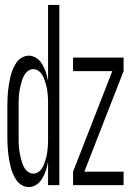

<svg xmlns="http://www.w3.org/2000/svg" viewBox="-20 -755 540 783"><path d="M98 8Q83 8 69 0Q55 -8 46.5 -21Q38 -34 32 -48.5Q26 -63 22.5 -78Q19 -93 16.5 -108Q14 -123 12.5 -138.5Q11 -154 10.5 -169.5Q10 -185 10 -200V-320Q10 -335 10.5 -350.5Q11 -366 12.5 -381.5Q14 -397 16.5 -412Q19 -427 22.5 -442Q26 -457 32 -471.5Q38 -486 46.5 -499Q55 -512 69 -520Q83 -528 98 -528Q109 -528 120 -523Q131 -518 139 -510Q147 -502 153 -491.5Q159 -481 163.5 -470Q168 -459 171 -447.5Q174 -436 176 -424V-735H222V0H176V-96Q174 -84 171 -72.5Q168 -61 163.5 -50Q159 -39 153 -28.5Q147 -18 139 -10Q131 -2 120 3Q109 8 98 8ZM278 0V-55L438 -465H278V-520H484V-465L324 -55H484V0ZM116 -47Q127 -47 136.5 -53.5Q146 -60 152 -70Q158 -80 161.5 -90.5Q165 -101 168 -111.5Q171 -122 172.5 -133Q174 -144 175 -155.5Q176 -167 176 -178Q176 -189 176 -200V-320Q176 -331 176 -342Q176 -353 175 -364.5Q174 -376 172.5 -387Q171 -398 168 -408.5Q165 -419 161.5 -429.5Q158 -440 152 -450Q146 -460 136.5 -466.5Q127 -473 116 -473Q105 -473 95.5 -466.5Q86 -460 80 -450Q74 -440 70.5 -429.5Q67 -419 64.5 -408.5Q62 -398 60 -387Q58 -376 57 -364.5Q56 -353 56 -342Q56 -331 56 -320V-200Q56 -189 56 -178Q56 -167 57 -155.5Q58 -144 60 -133Q62 -122 64.5 -111.5Q67 -101 70.5 -90.5Q74 -80 80 -70Q86 -60 95.5 -53.5Q105 -47 116 -47Z"/></svg>

Font: Iosevka Fixed SS04 Light
Style: Regular
Weight: 300
Monospace: yes
Designer: Belleve Invis
Foundry: Belleve Invis
Version: Version 32.5.0